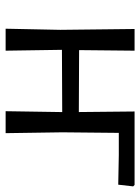

<svg xmlns="http://www.w3.org/2000/svg" viewBox="72 -570 498 682"><g transform="rotate(90 321.0 -229.0)"><path d="M642 -453 636 -400 531 -402H452L450 -201L453 0H375L378 -194V-201L157 -200L160 0H82L86 -194L83 -458H160L158 -261L378 -260L376 -458H637Z"/></g></svg>

Font: Alegreya Sans
Style: Regular
Weight: 400
Designer: Juan Pablo del Peral
Foundry: Huerta Tipografica
Version: Version 2.008; ttfautohint (v1.6)